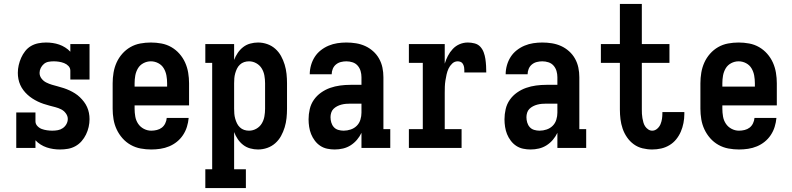

<svg xmlns="http://www.w3.org/2000/svg" viewBox="-20 -755 4040 980"><path d="M286 8Q269 8 252 5.5Q235 3 218.5 -2.5Q202 -8 187 -17.5Q172 -27 161 -39V0H63V-181H161V-136Q161 -122 171 -111.5Q181 -101 193.5 -96.5Q206 -92 220 -90Q234 -88 247 -88Q261 -88 275 -90.5Q289 -93 300.5 -101Q312 -109 319 -121.5Q326 -134 326 -148Q326 -163 316 -176.5Q306 -190 292 -197Q278 -204 262.5 -208Q247 -212 232 -216Q217 -220 202 -225Q187 -230 172.5 -237Q158 -244 145 -252.5Q132 -261 120.5 -271.5Q109 -282 99.5 -294.5Q90 -307 83.5 -321.5Q77 -336 74 -351.5Q71 -367 71 -383Q71 -403 75.5 -422.5Q80 -442 88 -460Q96 -478 108.5 -494Q121 -510 138 -520Q155 -530 175 -534Q195 -538 215 -538Q232 -538 249 -535.5Q266 -533 282 -527.5Q298 -522 313 -512.5Q328 -503 339 -491V-530H437V-349H339V-394Q339 -408 329.5 -418Q320 -428 307 -433Q294 -438 280.5 -440Q267 -442 254 -442Q240 -442 227 -439.5Q214 -437 204 -428.5Q194 -420 188 -408Q182 -396 182 -383Q182 -367 192 -354Q202 -341 216 -334Q230 -327 245 -322.5Q260 -318 275.5 -314Q291 -310 306 -305Q321 -300 335 -293.5Q349 -287 362.5 -278.5Q376 -270 387.5 -259Q399 -248 408.5 -235.5Q418 -223 424.5 -208.5Q431 -194 434 -178.5Q437 -163 437 -147Q437 -127 432.5 -107Q428 -87 419 -68.5Q410 -50 396.5 -34.5Q383 -19 365 -9Q347 1 327 4.5Q307 8 286 8Z M752 8Q725 8 698 3Q671 -2 647 -15.5Q623 -29 605 -49.5Q587 -70 575.5 -94.5Q564 -119 559.5 -146Q555 -173 555 -200V-330Q555 -357 559.5 -384Q564 -411 575 -435.5Q586 -460 604 -480.5Q622 -501 645.5 -514.5Q669 -528 696 -533Q723 -538 750 -538Q777 -538 804 -533Q831 -528 854.5 -514.5Q878 -501 896 -480.5Q914 -460 925 -435.5Q936 -411 940.5 -384Q945 -357 945 -330V-217H667V-200Q667 -180 670.5 -160Q674 -140 685 -123.5Q696 -107 714 -97.5Q732 -88 752 -88Q766 -88 780.5 -91.5Q795 -95 806 -103.5Q817 -112 823.5 -125.5Q830 -139 831 -153H943Q941 -130 934 -107.5Q927 -85 914 -65.5Q901 -46 883 -31.5Q865 -17 843.5 -8Q822 1 798.5 4.5Q775 8 752 8ZM667 -313H833V-330Q833 -350 829.5 -369.5Q826 -389 816 -406Q806 -423 788 -432.5Q770 -442 750 -442Q730 -442 712 -432.5Q694 -423 684 -406Q674 -389 670.5 -369.5Q667 -350 667 -330Z M1028 205V109H1063V-434H1028V-530H1175V-449Q1182 -468 1193.5 -485Q1205 -502 1221 -514.5Q1237 -527 1257 -532.5Q1277 -538 1297 -538Q1321 -538 1344 -530Q1367 -522 1385 -506Q1403 -490 1414.5 -469Q1426 -448 1433 -425Q1440 -402 1442.5 -378Q1445 -354 1445 -330V-200Q1445 -176 1442.5 -152Q1440 -128 1433 -105Q1426 -82 1414.5 -61Q1403 -40 1385 -24Q1367 -8 1344 0Q1321 8 1297 8Q1277 8 1257 2.5Q1237 -3 1221 -15.5Q1205 -28 1193.5 -45Q1182 -62 1175 -81V109H1235V205ZM1251 -88Q1271 -88 1288.5 -98Q1306 -108 1316 -124.5Q1326 -141 1329.5 -160.5Q1333 -180 1333 -200V-330Q1333 -350 1329.5 -369.5Q1326 -389 1316 -405.5Q1306 -422 1288.5 -432Q1271 -442 1251 -442Q1238 -442 1226 -438Q1214 -434 1204.5 -425Q1195 -416 1189.5 -404.5Q1184 -393 1180.5 -380.5Q1177 -368 1176 -355.5Q1175 -343 1175 -330V-200Q1175 -187 1176 -174.5Q1177 -162 1180.5 -149.5Q1184 -137 1189.5 -125.5Q1195 -114 1204.5 -105Q1214 -96 1226 -92Q1238 -88 1251 -88Z M1688 8Q1669 8 1650 4Q1631 0 1615 -10.5Q1599 -21 1587 -37Q1575 -53 1568 -70.5Q1561 -88 1558 -107.5Q1555 -127 1555 -146Q1555 -172 1561 -198Q1567 -224 1582 -245.5Q1597 -267 1619 -282.5Q1641 -298 1665.5 -306.5Q1690 -315 1716 -318.5Q1742 -322 1769 -322H1825V-361Q1825 -377 1820.5 -392.5Q1816 -408 1805.5 -420Q1795 -432 1779.5 -437Q1764 -442 1748 -442Q1734 -442 1720 -438.5Q1706 -435 1695 -426Q1684 -417 1678.5 -403.5Q1673 -390 1673 -376H1561Q1561 -399 1567.5 -422Q1574 -445 1586.5 -464.5Q1599 -484 1617.5 -498.5Q1636 -513 1657.5 -522Q1679 -531 1702 -534.5Q1725 -538 1748 -538Q1773 -538 1797.5 -534Q1822 -530 1844 -520Q1866 -510 1884.5 -493.5Q1903 -477 1915 -455.5Q1927 -434 1932 -410Q1937 -386 1937 -361V-96H1972V0H1825V-77Q1816 -58 1802 -41.5Q1788 -25 1770 -13.5Q1752 -2 1731 3Q1710 8 1688 8ZM1734 -88Q1752 -88 1770 -94Q1788 -100 1801 -113Q1814 -126 1819.5 -144Q1825 -162 1825 -180V-226H1769Q1757 -226 1745.5 -225Q1734 -224 1722.5 -221Q1711 -218 1700.5 -212.5Q1690 -207 1682 -199Q1674 -191 1670.5 -179.5Q1667 -168 1667 -157Q1667 -143 1671 -129.5Q1675 -116 1684 -106Q1693 -96 1706.5 -92Q1720 -88 1734 -88Z M2067 0V-96H2138V-434H2067V-530H2250V-430Q2256 -450 2266 -469.5Q2276 -489 2291 -505Q2306 -521 2326 -529.5Q2346 -538 2368 -538Q2385 -538 2402.5 -533.5Q2420 -529 2431.5 -516.5Q2443 -504 2449 -487.5Q2455 -471 2457.5 -454Q2460 -437 2461 -419.5Q2462 -402 2462 -385H2350Q2350 -391 2350 -397.5Q2350 -404 2349 -410.5Q2348 -417 2345.5 -423Q2343 -429 2339 -433.5Q2335 -438 2328.5 -440Q2322 -442 2316 -442Q2300 -442 2288 -430.5Q2276 -419 2269.5 -405Q2263 -391 2259.5 -375.5Q2256 -360 2253.5 -344Q2251 -328 2250.5 -312.5Q2250 -297 2250 -281V-96H2336V0Z M2688 8Q2669 8 2650 4Q2631 0 2615 -10.5Q2599 -21 2587 -37Q2575 -53 2568 -70.5Q2561 -88 2558 -107.5Q2555 -127 2555 -146Q2555 -172 2561 -198Q2567 -224 2582 -245.5Q2597 -267 2619 -282.5Q2641 -298 2665.5 -306.5Q2690 -315 2716 -318.5Q2742 -322 2769 -322H2825V-361Q2825 -377 2820.5 -392.5Q2816 -408 2805.5 -420Q2795 -432 2779.5 -437Q2764 -442 2748 -442Q2734 -442 2720 -438.5Q2706 -435 2695 -426Q2684 -417 2678.5 -403.5Q2673 -390 2673 -376H2561Q2561 -399 2567.5 -422Q2574 -445 2586.5 -464.5Q2599 -484 2617.5 -498.5Q2636 -513 2657.5 -522Q2679 -531 2702 -534.5Q2725 -538 2748 -538Q2773 -538 2797.5 -534Q2822 -530 2844 -520Q2866 -510 2884.5 -493.5Q2903 -477 2915 -455.5Q2927 -434 2932 -410Q2937 -386 2937 -361V-96H2972V0H2825V-77Q2816 -58 2802 -41.5Q2788 -25 2770 -13.5Q2752 -2 2731 3Q2710 8 2688 8ZM2734 -88Q2752 -88 2770 -94Q2788 -100 2801 -113Q2814 -126 2819.5 -144Q2825 -162 2825 -180V-226H2769Q2757 -226 2745.5 -225Q2734 -224 2722.5 -221Q2711 -218 2700.5 -212.5Q2690 -207 2682 -199Q2674 -191 2670.5 -179.5Q2667 -168 2667 -157Q2667 -143 2671 -129.5Q2675 -116 2684 -106Q2693 -96 2706.5 -92Q2720 -88 2734 -88Z M3309 8Q3284 8 3259.5 2Q3235 -4 3215 -18.5Q3195 -33 3180.5 -54Q3166 -75 3158 -98.5Q3150 -122 3147 -146.5Q3144 -171 3144 -196V-434H3047V-530H3144V-735H3256V-530H3397V-434H3256V-196Q3256 -185 3256.5 -174Q3257 -163 3259 -152Q3261 -141 3264 -130Q3267 -119 3273 -110Q3279 -101 3288.5 -94.5Q3298 -88 3309 -88Q3323 -88 3334.5 -98Q3346 -108 3351.5 -121.5Q3357 -135 3359 -149Q3361 -163 3361 -178Q3361 -179 3361 -180.5Q3361 -182 3361 -183H3473Q3473 -180 3473 -177.5Q3473 -175 3473 -173Q3473 -150 3468.5 -127Q3464 -104 3455 -83Q3446 -62 3431.5 -44Q3417 -26 3397 -14Q3377 -2 3354.5 3Q3332 8 3309 8Z M3752 8Q3725 8 3698 3Q3671 -2 3647 -15.5Q3623 -29 3605 -49.5Q3587 -70 3575.5 -94.5Q3564 -119 3559.5 -146Q3555 -173 3555 -200V-330Q3555 -357 3559.5 -384Q3564 -411 3575 -435.5Q3586 -460 3604 -480.5Q3622 -501 3645.5 -514.5Q3669 -528 3696 -533Q3723 -538 3750 -538Q3777 -538 3804 -533Q3831 -528 3854.5 -514.5Q3878 -501 3896 -480.5Q3914 -460 3925 -435.5Q3936 -411 3940.5 -384Q3945 -357 3945 -330V-217H3667V-200Q3667 -180 3670.5 -160Q3674 -140 3685 -123.5Q3696 -107 3714 -97.5Q3732 -88 3752 -88Q3766 -88 3780.5 -91.5Q3795 -95 3806 -103.5Q3817 -112 3823.5 -125.5Q3830 -139 3831 -153H3943Q3941 -130 3934 -107.5Q3927 -85 3914 -65.5Q3901 -46 3883 -31.5Q3865 -17 3843.5 -8Q3822 1 3798.5 4.5Q3775 8 3752 8ZM3667 -313H3833V-330Q3833 -350 3829.5 -369.5Q3826 -389 3816 -406Q3806 -423 3788 -432.5Q3770 -442 3750 -442Q3730 -442 3712 -432.5Q3694 -423 3684 -406Q3674 -389 3670.5 -369.5Q3667 -350 3667 -330Z"/></svg>

Font: Iosevka Slab
Style: Bold
Weight: 700
Monospace: yes
Designer: Belleve Invis
Foundry: Belleve Invis
Version: Version 11.1.1; ttfautohint (v1.8.3)